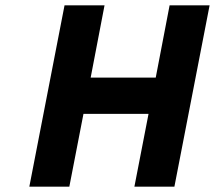

<svg xmlns="http://www.w3.org/2000/svg" viewBox="-20 -700 806 720"><path d="M90 0 222 -680H372L320 -409H564L616 -680H766L634 0H484L537 -273H293L240 0Z"/></svg>

Font: Teachers
Style: Italic
Weight: 400
Italic angle: -11°
Designer: Alfredo Marco Pradil, Chank Diesel
Version: Version 1.001